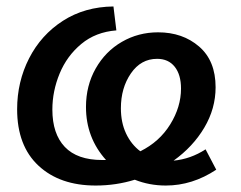

<svg xmlns="http://www.w3.org/2000/svg" viewBox="-20 -563 747 594"><path d="M649 -38Q575 11 493 11Q442 11 397 -7Q339 11 276 11Q165 11 99 -50.5Q33 -112 33 -225Q33 -310 70 -382.5Q107 -455 174.5 -498.5Q242 -542 331 -543L340 -469Q276 -464 231.5 -427Q187 -390 164.5 -335.5Q142 -281 142 -224Q142 -149 180.5 -108.5Q219 -68 296 -68H308Q246 -137 246 -232Q246 -298 276 -351Q306 -404 357 -433.5Q408 -463 469 -463Q545 -463 596 -419Q647 -375 647 -293Q647 -227 612 -168Q577 -109 517 -66Q570 -71 616 -101ZM414 -95Q473 -124 506.5 -178Q540 -232 540 -289Q540 -332 520.5 -356.5Q501 -381 466 -381Q416 -381 385 -336Q354 -291 354 -228Q354 -184 370 -150Q386 -116 414 -95Z"/></svg>

Font: Bitter Pro SemiBold
Style: Italic
Weight: 600
Italic angle: -9°
Designer: Sol Matas, and Bitter project Authors
Foundry: Sol Matas
Version: Version 1.010